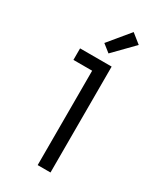

<svg xmlns="http://www.w3.org/2000/svg" viewBox="-239 -1068 978 1154"><g transform="rotate(30 250.0 -490.5)"><path d="M230 0V-655H100V-735H319V0ZM263 -794 210 -836 330 -981 395 -929Z"/></g></svg>

Font: Iosevka SS10 Medium
Style: Regular
Weight: 500
Monospace: yes
Designer: Belleve Invis
Foundry: Belleve Invis
Version: Version 28.0.6; ttfautohint (v1.8.4)